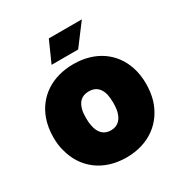

<svg xmlns="http://www.w3.org/2000/svg" viewBox="-166 -824 909 957"><g transform="rotate(-30 289.0 -346.0)"><path d="M195 -579H348L439 -700H249ZM289 8C419 8 511 -63 544 -172C552 -200 556 -231 556 -263C556 -298 551 -331 541 -360C507 -462 417 -528 290 -528C166 -528 75 -465 39 -365C28 -334 22 -299 22 -261C22 -233 25 -206 32 -182C61 -68 154 8 289 8ZM289 -148C247 -148 223 -175 215 -219C212 -232 211 -246 211 -262C211 -278 212 -294 215 -308C224 -346 245 -372 289 -372C329 -372 352 -350 362 -312C365 -298 367 -281 367 -262C367 -248 366 -234 364 -221C356 -178 333 -148 289 -148Z"/></g></svg>

Font: Arthouse Owned Black
Style: Regular
Weight: 900
Designer: Jeremy Tribby
Foundry: Tribby Type
Version: Version 1.000;PS 001.000;hotconv 1.0.88;makeotf.lib2.5.64775